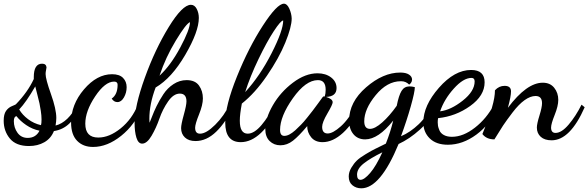

<svg xmlns="http://www.w3.org/2000/svg" viewBox="-40 -740 3187 1040"><path d="M-20 -86Q-20 -121 -7.5 -139Q5 -157 24.5 -165Q44 -173 46 -175Q110 -241 143 -312V-322Q143 -395 188 -395Q210 -395 212 -375Q212 -372 209.5 -360.5Q207 -349 207 -339Q207 -312 236 -230.5Q265 -149 265 -101Q265 -84 261 -60Q329 -77 379 -173L391 -164Q350 -45 252 -30Q236 10 200 30.5Q164 51 117 51Q47 51 13.5 10.5Q-20 -30 -20 -86ZM35 -84Q35 -48 55 -20.5Q75 7 110 7Q154 7 174 -32Q135 -40 102 -62.5Q69 -85 49 -111Q35 -108 35 -84ZM64 -147Q81 -118 112 -94.5Q143 -71 182 -62Q185 -71 185 -93Q185 -114 181 -139.5Q177 -165 174 -179.5Q171 -194 162 -228.5Q153 -263 151 -272Q102 -187 64 -147Z M345 -76Q345 -174 415 -256Q485 -338 567 -338Q607 -338 626.5 -318Q646 -298 646 -268Q646 -238 631.5 -212.5Q617 -187 596 -187Q577 -187 565 -206Q597 -228 597 -281Q597 -298 578 -298Q529 -298 475.5 -218Q422 -138 422 -70Q422 5 492 5Q492 5 493 5Q552 5 613.5 -44.5Q675 -94 707 -173L727 -155Q691 -64 616 -4Q541 56 464 56Q410 56 377.5 22.5Q345 -11 345 -76Z M689 -75Q689 -165 744.5 -319Q800 -473 874 -593.5Q948 -714 994 -714Q1014 -714 1025.5 -692Q1037 -670 1037 -643Q1037 -569 963.5 -443Q890 -317 803 -266Q769 -176 769 -96Q769 -92 769.5 -85Q770 -78 770 -75Q772 -78 782.5 -106Q793 -134 808 -165Q823 -196 845 -229.5Q867 -263 900 -284.5Q933 -306 971 -306Q1017 -306 1038 -276.5Q1059 -247 1059 -207Q1059 -172 1038 -120Q1017 -68 1017 -48Q1017 -16 1043 -16Q1043 -16 1044 -16Q1077 -16 1125.5 -64Q1174 -112 1205 -177L1221 -160Q1184 -78 1131.5 -27Q1079 24 1019 24Q982 24 961.5 4.5Q941 -15 941 -46Q941 -66 955.5 -118Q970 -170 970 -191Q970 -233 934 -233Q900 -233 870.5 -190.5Q841 -148 823.5 -97.5Q806 -47 781 -4.5Q756 38 730 38Q709 38 699 6Q689 -26 689 -75ZM824 -330Q884 -385 936.5 -483Q989 -581 989 -620Q968 -612 912.5 -520.5Q857 -429 824 -330Z M1180 -76Q1180 -168 1243.5 -325.5Q1307 -483 1384 -601.5Q1461 -720 1498 -720Q1515 -720 1527 -693.5Q1539 -667 1540 -640Q1540 -594 1505.5 -509.5Q1471 -425 1406 -330Q1341 -235 1270 -179Q1259 -120 1259 -88Q1259 -87 1259 -85Q1259 -16 1302 -16Q1337 -16 1376.5 -62.5Q1416 -109 1447 -175L1471 -162Q1427 -71 1374 -20.5Q1321 30 1264 30Q1180 30 1180 -76ZM1288 -241Q1368 -328 1431 -451.5Q1494 -575 1494 -629Q1481 -629 1443 -571Q1405 -513 1360 -419.5Q1315 -326 1288 -241Z M1397 -41Q1397 -99 1438 -170Q1479 -241 1546.5 -292Q1614 -343 1680 -343Q1724 -343 1753.5 -320.5Q1783 -298 1783 -263Q1783 -217 1726 -215Q1762 -204 1762 -186Q1762 -174 1733.5 -125.5Q1705 -77 1705 -53Q1705 -17 1735 -17Q1763 -17 1806.5 -56Q1850 -95 1891 -173L1910 -154Q1873 -71 1818 -20.5Q1763 30 1707 30Q1667 30 1645.5 3.5Q1624 -23 1624 -57Q1579 -3 1547 22Q1515 47 1479 47Q1444 47 1420.5 24Q1397 1 1397 -41ZM1477 -36Q1477 -4 1500 -4Q1513 -4 1527.5 -11.5Q1542 -19 1559 -34L1590 -64Q1605 -79 1624 -103L1654 -141L1683 -180L1707 -213Q1710 -218 1715 -218H1717L1719 -217Q1724 -233 1724 -254Q1724 -306 1682 -306Q1616 -306 1546.5 -208Q1477 -110 1477 -36Z M1849 216Q1849 192 1863 168.5Q1877 145 1893 129.5Q1909 114 1942.5 94Q1976 74 1993 66L2050 38Q2075 -25 2090 -87Q2009 15 1938 15Q1898 15 1874.5 -13Q1851 -41 1851 -87Q1851 -187 1943 -267Q2035 -347 2128 -347Q2159 -347 2175.5 -336Q2192 -325 2192 -309Q2192 -299 2186 -291Q2180 -283 2176 -282Q2158 -300 2133 -300Q2132 -300 2131 -300Q2057 -300 1995 -224.5Q1933 -149 1933 -83Q1933 -42 1964 -42Q1991 -42 2030.5 -77Q2070 -112 2109 -167Q2120 -223 2135 -247.5Q2150 -272 2178 -272Q2191 -272 2207 -268Q2207 -242 2185 -164Q2163 -86 2132 -2Q2182 -23 2228.5 -67.5Q2275 -112 2295 -170L2313 -152Q2291 -89 2234.5 -38Q2178 13 2119 40Q2020 280 1917 280Q1889 280 1869 263.5Q1849 247 1849 216ZM1894 206Q1894 234 1913 234Q1933 234 1965 197Q1997 160 2031 85Q1966 117 1930 145.5Q1894 174 1894 206Z M2253 -77Q2253 -168 2337.5 -264.5Q2422 -361 2512 -361Q2585 -361 2585 -294Q2585 -222 2507 -166Q2429 -110 2333 -100Q2331 -90 2331 -77Q2331 -67 2332.5 -58Q2334 -49 2340.5 -33.5Q2347 -18 2364.5 -8.5Q2382 1 2408 1Q2469 1 2532.5 -48.5Q2596 -98 2635 -172L2655 -156Q2615 -66 2540.5 -11Q2466 44 2386 44Q2323 44 2288 10Q2253 -24 2253 -77ZM2344 -137Q2402 -144 2466.5 -195Q2531 -246 2531 -299Q2531 -318 2514 -318Q2470 -318 2418 -260Q2366 -202 2344 -137Z M2573 -14Q2573 -15 2591 -59Q2609 -103 2625 -158Q2641 -213 2641 -251Q2663 -275 2693 -275Q2728 -275 2728 -245Q2728 -218 2711 -156Q2813 -292 2900 -292Q2940 -292 2962 -264.5Q2984 -237 2984 -199Q2984 -166 2964.5 -117.5Q2945 -69 2945 -49Q2945 -20 2969 -20Q3002 -20 3040.5 -65.5Q3079 -111 3110 -173L3127 -159Q3048 20 2948 20Q2910 20 2889 1Q2868 -18 2868 -49Q2868 -69 2882 -114Q2896 -159 2896 -181Q2896 -220 2861 -220Q2833 -220 2801.5 -197.5Q2770 -175 2736.5 -131Q2703 -87 2685 -60L2638 15Q2595 15 2573 -14Z"/></svg>

Font: TypoPRO Dancing Script
Style: Bold
Weight: 700
Designer: Pablo Impallari
Foundry: Pablo Impallari. www.impallari.com Igino Marini. www.ikern.com
Version: Version 1.002